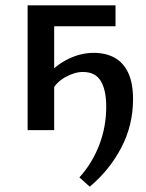

<svg xmlns="http://www.w3.org/2000/svg" viewBox="-20 -490 550 723"><path d="M318 213 279 178Q327 125 353.5 56.5Q380 -12 380 -88Q380 -151 359.5 -185Q339 -219 292 -219Q261 -219 226 -199.5Q191 -180 174 -146L141 -185Q177 -236 228.5 -263.5Q280 -291 333 -291Q378 -291 411 -273Q444 -255 462.5 -216.5Q481 -178 481 -116Q481 -19 437 65.5Q393 150 318 213ZM84 0V-470H184V0ZM135 -391V-470H415V-391Z"/></svg>

Font: Ysabeau SC SemiBold
Style: Regular
Weight: 600
Designer: Christian Thalmann (Catharsis Fonts)
Version: Version 2.001;gftools[0.9.30]; featfreeze: smcp